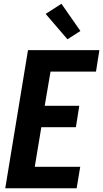

<svg xmlns="http://www.w3.org/2000/svg" viewBox="-20 -1002 549 1022"><path d="M8 0 129 -735H509L491 -621H249L218 -439H402L384 -325H200L165 -114H407L388 0ZM339 -793 223 -928 307 -982 408 -837Z"/></svg>

Font: Iosevka Curly Heavy
Style: Italic
Weight: 900
Italic angle: -9°
Monospace: yes
Designer: Belleve Invis
Foundry: Belleve Invis
Version: Version 22.1.2; ttfautohint (v1.8.4)